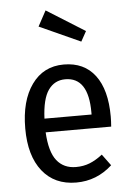

<svg xmlns="http://www.w3.org/2000/svg" viewBox="-56 -839 606 893"><g transform="rotate(-5 247.0 -392.0)"><path d="M448 -232H142Q147 -140 179.5 -99.5Q212 -59 269 -59Q304 -59 333 -70.5Q362 -82 393 -106L432 -53Q360 13 264 13Q163 13 106 -58.5Q49 -130 49 -258Q49 -387 103.5 -463Q158 -539 253 -539Q348 -539 399 -471.5Q450 -404 450 -279Q450 -258 448 -232ZM362 -306Q362 -470 254 -470Q204 -470 175 -429Q146 -388 142 -296H362ZM370 -685 344 -638 152 -725 191 -797Z"/></g></svg>

Font: Fira Sans Condensed
Style: Regular
Weight: 400
Width: 3
Designer: bBox Type GmbH & Carrois Corporate GbR & Edenspiekermann AG
Foundry: bBox Type GmbH & Carrois Corporate GbR & Edenspiekermann AG
Version: Version 4.301